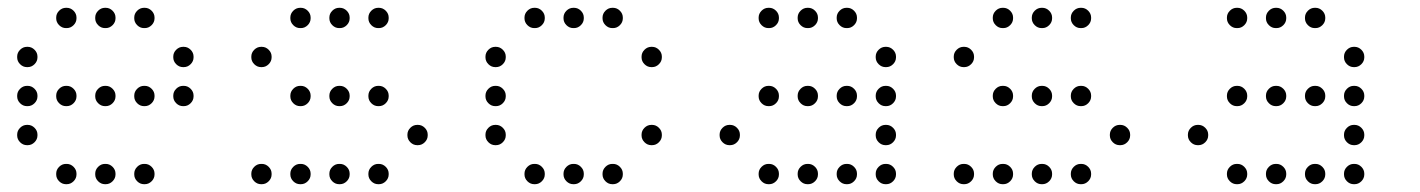

<svg xmlns="http://www.w3.org/2000/svg" viewBox="-20 -496 3640 492"><path d="M149 -476Q139 -476 131.5 -468.5Q124 -461 124 -451V-449Q124 -439 131.5 -431.5Q139 -424 149 -424H151Q161 -424 168.5 -431.5Q176 -439 176 -449V-451Q176 -461 168.5 -468.5Q161 -476 151 -476ZM249 -476Q239 -476 231.5 -468.5Q224 -461 224 -451V-449Q224 -439 231.5 -431.5Q239 -424 249 -424H251Q261 -424 268.5 -431.5Q276 -439 276 -449V-451Q276 -461 268.5 -468.5Q261 -476 251 -476ZM349 -476Q339 -476 331.5 -468.5Q324 -461 324 -451V-449Q324 -439 331.5 -431.5Q339 -424 349 -424H351Q361 -424 368.5 -431.5Q376 -439 376 -449V-451Q376 -461 368.5 -468.5Q361 -476 351 -476ZM49 -376Q39 -376 31.5 -368.5Q24 -361 24 -351V-349Q24 -339 31.5 -331.5Q39 -324 49 -324H51Q61 -324 68.5 -331.5Q76 -339 76 -349V-351Q76 -361 68.5 -368.5Q61 -376 51 -376ZM449 -376Q439 -376 431.5 -368.5Q424 -361 424 -351V-349Q424 -339 431.5 -331.5Q439 -324 449 -324H451Q461 -324 468.5 -331.5Q476 -339 476 -349V-351Q476 -361 468.5 -368.5Q461 -376 451 -376ZM49 -276Q39 -276 31.5 -268.5Q24 -261 24 -251V-249Q24 -239 31.5 -231.5Q39 -224 49 -224H51Q61 -224 68.5 -231.5Q76 -239 76 -249V-251Q76 -261 68.5 -268.5Q61 -276 51 -276ZM149 -276Q139 -276 131.5 -268.5Q124 -261 124 -251V-249Q124 -239 131.5 -231.5Q139 -224 149 -224H151Q161 -224 168.5 -231.5Q176 -239 176 -249V-251Q176 -261 168.5 -268.5Q161 -276 151 -276ZM249 -276Q239 -276 231.5 -268.5Q224 -261 224 -251V-249Q224 -239 231.5 -231.5Q239 -224 249 -224H251Q261 -224 268.5 -231.5Q276 -239 276 -249V-251Q276 -261 268.5 -268.5Q261 -276 251 -276ZM349 -276Q339 -276 331.5 -268.5Q324 -261 324 -251V-249Q324 -239 331.5 -231.5Q339 -224 349 -224H351Q361 -224 368.5 -231.5Q376 -239 376 -249V-251Q376 -261 368.5 -268.5Q361 -276 351 -276ZM449 -276Q439 -276 431.5 -268.5Q424 -261 424 -251V-249Q424 -239 431.5 -231.5Q439 -224 449 -224H451Q461 -224 468.5 -231.5Q476 -239 476 -249V-251Q476 -261 468.5 -268.5Q461 -276 451 -276ZM49 -176Q39 -176 31.5 -168.5Q24 -161 24 -151V-149Q24 -139 31.5 -131.5Q39 -124 49 -124H51Q61 -124 68.5 -131.5Q76 -139 76 -149V-151Q76 -161 68.5 -168.5Q61 -176 51 -176ZM149 -76Q139 -76 131.5 -68.5Q124 -61 124 -51V-49Q124 -39 131.5 -31.5Q139 -24 149 -24H151Q161 -24 168.5 -31.5Q176 -39 176 -49V-51Q176 -61 168.5 -68.5Q161 -76 151 -76ZM249 -76Q239 -76 231.5 -68.5Q224 -61 224 -51V-49Q224 -39 231.5 -31.5Q239 -24 249 -24H251Q261 -24 268.5 -31.5Q276 -39 276 -49V-51Q276 -61 268.5 -68.5Q261 -76 251 -76ZM349 -76Q339 -76 331.5 -68.5Q324 -61 324 -51V-49Q324 -39 331.5 -31.5Q339 -24 349 -24H351Q361 -24 368.5 -31.5Q376 -39 376 -49V-51Q376 -61 368.5 -68.5Q361 -76 351 -76Z M749 -476Q739 -476 731.5 -468.5Q724 -461 724 -451V-449Q724 -439 731.5 -431.5Q739 -424 749 -424H751Q761 -424 768.5 -431.5Q776 -439 776 -449V-451Q776 -461 768.5 -468.5Q761 -476 751 -476ZM849 -476Q839 -476 831.5 -468.5Q824 -461 824 -451V-449Q824 -439 831.5 -431.5Q839 -424 849 -424H851Q861 -424 868.5 -431.5Q876 -439 876 -449V-451Q876 -461 868.5 -468.5Q861 -476 851 -476ZM949 -476Q939 -476 931.5 -468.5Q924 -461 924 -451V-449Q924 -439 931.5 -431.5Q939 -424 949 -424H951Q961 -424 968.5 -431.5Q976 -439 976 -449V-451Q976 -461 968.5 -468.5Q961 -476 951 -476ZM649 -376Q639 -376 631.5 -368.5Q624 -361 624 -351V-349Q624 -339 631.5 -331.5Q639 -324 649 -324H651Q661 -324 668.5 -331.5Q676 -339 676 -349V-351Q676 -361 668.5 -368.5Q661 -376 651 -376ZM749 -276Q739 -276 731.5 -268.5Q724 -261 724 -251V-249Q724 -239 731.5 -231.5Q739 -224 749 -224H751Q761 -224 768.5 -231.5Q776 -239 776 -249V-251Q776 -261 768.5 -268.5Q761 -276 751 -276ZM849 -276Q839 -276 831.5 -268.5Q824 -261 824 -251V-249Q824 -239 831.5 -231.5Q839 -224 849 -224H851Q861 -224 868.5 -231.5Q876 -239 876 -249V-251Q876 -261 868.5 -268.5Q861 -276 851 -276ZM949 -276Q939 -276 931.5 -268.5Q924 -261 924 -251V-249Q924 -239 931.5 -231.5Q939 -224 949 -224H951Q961 -224 968.5 -231.5Q976 -239 976 -249V-251Q976 -261 968.5 -268.5Q961 -276 951 -276ZM1049 -176Q1039 -176 1031.5 -168.5Q1024 -161 1024 -151V-149Q1024 -139 1031.5 -131.5Q1039 -124 1049 -124H1051Q1061 -124 1068.5 -131.5Q1076 -139 1076 -149V-151Q1076 -161 1068.5 -168.5Q1061 -176 1051 -176ZM649 -76Q639 -76 631.5 -68.5Q624 -61 624 -51V-49Q624 -39 631.5 -31.5Q639 -24 649 -24H651Q661 -24 668.5 -31.5Q676 -39 676 -49V-51Q676 -61 668.5 -68.5Q661 -76 651 -76ZM749 -76Q739 -76 731.5 -68.5Q724 -61 724 -51V-49Q724 -39 731.5 -31.5Q739 -24 749 -24H751Q761 -24 768.5 -31.5Q776 -39 776 -49V-51Q776 -61 768.5 -68.5Q761 -76 751 -76ZM849 -76Q839 -76 831.5 -68.5Q824 -61 824 -51V-49Q824 -39 831.5 -31.5Q839 -24 849 -24H851Q861 -24 868.5 -31.5Q876 -39 876 -49V-51Q876 -61 868.5 -68.5Q861 -76 851 -76ZM949 -76Q939 -76 931.5 -68.5Q924 -61 924 -51V-49Q924 -39 931.5 -31.5Q939 -24 949 -24H951Q961 -24 968.5 -31.5Q976 -39 976 -49V-51Q976 -61 968.5 -68.5Q961 -76 951 -76Z M1349 -476Q1339 -476 1331.5 -468.5Q1324 -461 1324 -451V-449Q1324 -439 1331.5 -431.5Q1339 -424 1349 -424H1351Q1361 -424 1368.5 -431.5Q1376 -439 1376 -449V-451Q1376 -461 1368.5 -468.5Q1361 -476 1351 -476ZM1449 -476Q1439 -476 1431.5 -468.5Q1424 -461 1424 -451V-449Q1424 -439 1431.5 -431.5Q1439 -424 1449 -424H1451Q1461 -424 1468.5 -431.5Q1476 -439 1476 -449V-451Q1476 -461 1468.5 -468.5Q1461 -476 1451 -476ZM1549 -476Q1539 -476 1531.5 -468.5Q1524 -461 1524 -451V-449Q1524 -439 1531.5 -431.5Q1539 -424 1549 -424H1551Q1561 -424 1568.5 -431.5Q1576 -439 1576 -449V-451Q1576 -461 1568.5 -468.5Q1561 -476 1551 -476ZM1249 -376Q1239 -376 1231.5 -368.5Q1224 -361 1224 -351V-349Q1224 -339 1231.5 -331.5Q1239 -324 1249 -324H1251Q1261 -324 1268.5 -331.5Q1276 -339 1276 -349V-351Q1276 -361 1268.5 -368.5Q1261 -376 1251 -376ZM1649 -376Q1639 -376 1631.5 -368.5Q1624 -361 1624 -351V-349Q1624 -339 1631.5 -331.5Q1639 -324 1649 -324H1651Q1661 -324 1668.5 -331.5Q1676 -339 1676 -349V-351Q1676 -361 1668.5 -368.5Q1661 -376 1651 -376ZM1249 -276Q1239 -276 1231.5 -268.5Q1224 -261 1224 -251V-249Q1224 -239 1231.5 -231.5Q1239 -224 1249 -224H1251Q1261 -224 1268.5 -231.5Q1276 -239 1276 -249V-251Q1276 -261 1268.5 -268.5Q1261 -276 1251 -276ZM1249 -176Q1239 -176 1231.5 -168.5Q1224 -161 1224 -151V-149Q1224 -139 1231.5 -131.5Q1239 -124 1249 -124H1251Q1261 -124 1268.5 -131.5Q1276 -139 1276 -149V-151Q1276 -161 1268.5 -168.5Q1261 -176 1251 -176ZM1649 -176Q1639 -176 1631.5 -168.5Q1624 -161 1624 -151V-149Q1624 -139 1631.5 -131.5Q1639 -124 1649 -124H1651Q1661 -124 1668.5 -131.5Q1676 -139 1676 -149V-151Q1676 -161 1668.5 -168.5Q1661 -176 1651 -176ZM1349 -76Q1339 -76 1331.5 -68.5Q1324 -61 1324 -51V-49Q1324 -39 1331.5 -31.5Q1339 -24 1349 -24H1351Q1361 -24 1368.5 -31.5Q1376 -39 1376 -49V-51Q1376 -61 1368.5 -68.5Q1361 -76 1351 -76ZM1449 -76Q1439 -76 1431.5 -68.5Q1424 -61 1424 -51V-49Q1424 -39 1431.5 -31.5Q1439 -24 1449 -24H1451Q1461 -24 1468.5 -31.5Q1476 -39 1476 -49V-51Q1476 -61 1468.5 -68.5Q1461 -76 1451 -76ZM1549 -76Q1539 -76 1531.5 -68.5Q1524 -61 1524 -51V-49Q1524 -39 1531.5 -31.5Q1539 -24 1549 -24H1551Q1561 -24 1568.5 -31.5Q1576 -39 1576 -49V-51Q1576 -61 1568.5 -68.5Q1561 -76 1551 -76Z M1949 -476Q1939 -476 1931.5 -468.5Q1924 -461 1924 -451V-449Q1924 -439 1931.5 -431.5Q1939 -424 1949 -424H1951Q1961 -424 1968.5 -431.5Q1976 -439 1976 -449V-451Q1976 -461 1968.5 -468.5Q1961 -476 1951 -476ZM2049 -476Q2039 -476 2031.5 -468.5Q2024 -461 2024 -451V-449Q2024 -439 2031.5 -431.5Q2039 -424 2049 -424H2051Q2061 -424 2068.5 -431.5Q2076 -439 2076 -449V-451Q2076 -461 2068.5 -468.5Q2061 -476 2051 -476ZM2149 -476Q2139 -476 2131.5 -468.5Q2124 -461 2124 -451V-449Q2124 -439 2131.5 -431.5Q2139 -424 2149 -424H2151Q2161 -424 2168.5 -431.5Q2176 -439 2176 -449V-451Q2176 -461 2168.5 -468.5Q2161 -476 2151 -476ZM2249 -376Q2239 -376 2231.5 -368.5Q2224 -361 2224 -351V-349Q2224 -339 2231.5 -331.5Q2239 -324 2249 -324H2251Q2261 -324 2268.5 -331.5Q2276 -339 2276 -349V-351Q2276 -361 2268.5 -368.5Q2261 -376 2251 -376ZM1949 -276Q1939 -276 1931.5 -268.5Q1924 -261 1924 -251V-249Q1924 -239 1931.5 -231.5Q1939 -224 1949 -224H1951Q1961 -224 1968.5 -231.5Q1976 -239 1976 -249V-251Q1976 -261 1968.5 -268.5Q1961 -276 1951 -276ZM2049 -276Q2039 -276 2031.5 -268.5Q2024 -261 2024 -251V-249Q2024 -239 2031.5 -231.5Q2039 -224 2049 -224H2051Q2061 -224 2068.5 -231.5Q2076 -239 2076 -249V-251Q2076 -261 2068.5 -268.5Q2061 -276 2051 -276ZM2149 -276Q2139 -276 2131.5 -268.5Q2124 -261 2124 -251V-249Q2124 -239 2131.5 -231.5Q2139 -224 2149 -224H2151Q2161 -224 2168.5 -231.5Q2176 -239 2176 -249V-251Q2176 -261 2168.5 -268.5Q2161 -276 2151 -276ZM2249 -276Q2239 -276 2231.5 -268.5Q2224 -261 2224 -251V-249Q2224 -239 2231.5 -231.5Q2239 -224 2249 -224H2251Q2261 -224 2268.5 -231.5Q2276 -239 2276 -249V-251Q2276 -261 2268.5 -268.5Q2261 -276 2251 -276ZM1849 -176Q1839 -176 1831.5 -168.5Q1824 -161 1824 -151V-149Q1824 -139 1831.5 -131.5Q1839 -124 1849 -124H1851Q1861 -124 1868.5 -131.5Q1876 -139 1876 -149V-151Q1876 -161 1868.5 -168.5Q1861 -176 1851 -176ZM2249 -176Q2239 -176 2231.5 -168.5Q2224 -161 2224 -151V-149Q2224 -139 2231.5 -131.5Q2239 -124 2249 -124H2251Q2261 -124 2268.5 -131.5Q2276 -139 2276 -149V-151Q2276 -161 2268.5 -168.5Q2261 -176 2251 -176ZM1949 -76Q1939 -76 1931.5 -68.5Q1924 -61 1924 -51V-49Q1924 -39 1931.5 -31.5Q1939 -24 1949 -24H1951Q1961 -24 1968.5 -31.5Q1976 -39 1976 -49V-51Q1976 -61 1968.5 -68.5Q1961 -76 1951 -76ZM2049 -76Q2039 -76 2031.5 -68.5Q2024 -61 2024 -51V-49Q2024 -39 2031.5 -31.5Q2039 -24 2049 -24H2051Q2061 -24 2068.5 -31.5Q2076 -39 2076 -49V-51Q2076 -61 2068.5 -68.5Q2061 -76 2051 -76ZM2149 -76Q2139 -76 2131.5 -68.5Q2124 -61 2124 -51V-49Q2124 -39 2131.5 -31.5Q2139 -24 2149 -24H2151Q2161 -24 2168.5 -31.5Q2176 -39 2176 -49V-51Q2176 -61 2168.5 -68.5Q2161 -76 2151 -76ZM2249 -76Q2239 -76 2231.5 -68.5Q2224 -61 2224 -51V-49Q2224 -39 2231.5 -31.5Q2239 -24 2249 -24H2251Q2261 -24 2268.5 -31.5Q2276 -39 2276 -49V-51Q2276 -61 2268.5 -68.5Q2261 -76 2251 -76Z M2549 -476Q2539 -476 2531.5 -468.5Q2524 -461 2524 -451V-449Q2524 -439 2531.5 -431.5Q2539 -424 2549 -424H2551Q2561 -424 2568.5 -431.5Q2576 -439 2576 -449V-451Q2576 -461 2568.5 -468.5Q2561 -476 2551 -476ZM2649 -476Q2639 -476 2631.5 -468.5Q2624 -461 2624 -451V-449Q2624 -439 2631.5 -431.5Q2639 -424 2649 -424H2651Q2661 -424 2668.5 -431.5Q2676 -439 2676 -449V-451Q2676 -461 2668.5 -468.5Q2661 -476 2651 -476ZM2749 -476Q2739 -476 2731.5 -468.5Q2724 -461 2724 -451V-449Q2724 -439 2731.5 -431.5Q2739 -424 2749 -424H2751Q2761 -424 2768.5 -431.5Q2776 -439 2776 -449V-451Q2776 -461 2768.5 -468.5Q2761 -476 2751 -476ZM2449 -376Q2439 -376 2431.5 -368.5Q2424 -361 2424 -351V-349Q2424 -339 2431.5 -331.5Q2439 -324 2449 -324H2451Q2461 -324 2468.5 -331.5Q2476 -339 2476 -349V-351Q2476 -361 2468.5 -368.5Q2461 -376 2451 -376ZM2549 -276Q2539 -276 2531.5 -268.5Q2524 -261 2524 -251V-249Q2524 -239 2531.5 -231.5Q2539 -224 2549 -224H2551Q2561 -224 2568.5 -231.5Q2576 -239 2576 -249V-251Q2576 -261 2568.5 -268.5Q2561 -276 2551 -276ZM2649 -276Q2639 -276 2631.5 -268.5Q2624 -261 2624 -251V-249Q2624 -239 2631.5 -231.5Q2639 -224 2649 -224H2651Q2661 -224 2668.5 -231.5Q2676 -239 2676 -249V-251Q2676 -261 2668.5 -268.5Q2661 -276 2651 -276ZM2749 -276Q2739 -276 2731.5 -268.5Q2724 -261 2724 -251V-249Q2724 -239 2731.5 -231.5Q2739 -224 2749 -224H2751Q2761 -224 2768.5 -231.5Q2776 -239 2776 -249V-251Q2776 -261 2768.5 -268.5Q2761 -276 2751 -276ZM2849 -176Q2839 -176 2831.5 -168.5Q2824 -161 2824 -151V-149Q2824 -139 2831.5 -131.5Q2839 -124 2849 -124H2851Q2861 -124 2868.5 -131.5Q2876 -139 2876 -149V-151Q2876 -161 2868.5 -168.5Q2861 -176 2851 -176ZM2449 -76Q2439 -76 2431.5 -68.5Q2424 -61 2424 -51V-49Q2424 -39 2431.5 -31.5Q2439 -24 2449 -24H2451Q2461 -24 2468.5 -31.5Q2476 -39 2476 -49V-51Q2476 -61 2468.5 -68.5Q2461 -76 2451 -76ZM2549 -76Q2539 -76 2531.5 -68.5Q2524 -61 2524 -51V-49Q2524 -39 2531.5 -31.5Q2539 -24 2549 -24H2551Q2561 -24 2568.5 -31.5Q2576 -39 2576 -49V-51Q2576 -61 2568.5 -68.5Q2561 -76 2551 -76ZM2649 -76Q2639 -76 2631.5 -68.5Q2624 -61 2624 -51V-49Q2624 -39 2631.5 -31.5Q2639 -24 2649 -24H2651Q2661 -24 2668.5 -31.5Q2676 -39 2676 -49V-51Q2676 -61 2668.5 -68.5Q2661 -76 2651 -76ZM2749 -76Q2739 -76 2731.5 -68.5Q2724 -61 2724 -51V-49Q2724 -39 2731.5 -31.5Q2739 -24 2749 -24H2751Q2761 -24 2768.5 -31.5Q2776 -39 2776 -49V-51Q2776 -61 2768.5 -68.5Q2761 -76 2751 -76Z M3149 -476Q3139 -476 3131.5 -468.5Q3124 -461 3124 -451V-449Q3124 -439 3131.5 -431.5Q3139 -424 3149 -424H3151Q3161 -424 3168.5 -431.5Q3176 -439 3176 -449V-451Q3176 -461 3168.5 -468.5Q3161 -476 3151 -476ZM3249 -476Q3239 -476 3231.5 -468.5Q3224 -461 3224 -451V-449Q3224 -439 3231.5 -431.5Q3239 -424 3249 -424H3251Q3261 -424 3268.5 -431.5Q3276 -439 3276 -449V-451Q3276 -461 3268.5 -468.5Q3261 -476 3251 -476ZM3349 -476Q3339 -476 3331.5 -468.5Q3324 -461 3324 -451V-449Q3324 -439 3331.5 -431.5Q3339 -424 3349 -424H3351Q3361 -424 3368.5 -431.5Q3376 -439 3376 -449V-451Q3376 -461 3368.5 -468.5Q3361 -476 3351 -476ZM3449 -376Q3439 -376 3431.5 -368.5Q3424 -361 3424 -351V-349Q3424 -339 3431.5 -331.5Q3439 -324 3449 -324H3451Q3461 -324 3468.5 -331.5Q3476 -339 3476 -349V-351Q3476 -361 3468.5 -368.5Q3461 -376 3451 -376ZM3149 -276Q3139 -276 3131.5 -268.5Q3124 -261 3124 -251V-249Q3124 -239 3131.5 -231.5Q3139 -224 3149 -224H3151Q3161 -224 3168.5 -231.5Q3176 -239 3176 -249V-251Q3176 -261 3168.5 -268.5Q3161 -276 3151 -276ZM3249 -276Q3239 -276 3231.5 -268.5Q3224 -261 3224 -251V-249Q3224 -239 3231.5 -231.5Q3239 -224 3249 -224H3251Q3261 -224 3268.5 -231.5Q3276 -239 3276 -249V-251Q3276 -261 3268.5 -268.5Q3261 -276 3251 -276ZM3349 -276Q3339 -276 3331.5 -268.5Q3324 -261 3324 -251V-249Q3324 -239 3331.5 -231.5Q3339 -224 3349 -224H3351Q3361 -224 3368.5 -231.5Q3376 -239 3376 -249V-251Q3376 -261 3368.5 -268.5Q3361 -276 3351 -276ZM3449 -276Q3439 -276 3431.5 -268.5Q3424 -261 3424 -251V-249Q3424 -239 3431.5 -231.5Q3439 -224 3449 -224H3451Q3461 -224 3468.5 -231.5Q3476 -239 3476 -249V-251Q3476 -261 3468.5 -268.5Q3461 -276 3451 -276ZM3049 -176Q3039 -176 3031.5 -168.5Q3024 -161 3024 -151V-149Q3024 -139 3031.5 -131.5Q3039 -124 3049 -124H3051Q3061 -124 3068.5 -131.5Q3076 -139 3076 -149V-151Q3076 -161 3068.5 -168.5Q3061 -176 3051 -176ZM3449 -176Q3439 -176 3431.5 -168.5Q3424 -161 3424 -151V-149Q3424 -139 3431.5 -131.5Q3439 -124 3449 -124H3451Q3461 -124 3468.5 -131.5Q3476 -139 3476 -149V-151Q3476 -161 3468.5 -168.5Q3461 -176 3451 -176ZM3149 -76Q3139 -76 3131.5 -68.5Q3124 -61 3124 -51V-49Q3124 -39 3131.5 -31.5Q3139 -24 3149 -24H3151Q3161 -24 3168.5 -31.5Q3176 -39 3176 -49V-51Q3176 -61 3168.5 -68.5Q3161 -76 3151 -76ZM3249 -76Q3239 -76 3231.5 -68.5Q3224 -61 3224 -51V-49Q3224 -39 3231.5 -31.5Q3239 -24 3249 -24H3251Q3261 -24 3268.5 -31.5Q3276 -39 3276 -49V-51Q3276 -61 3268.5 -68.5Q3261 -76 3251 -76ZM3349 -76Q3339 -76 3331.5 -68.5Q3324 -61 3324 -51V-49Q3324 -39 3331.5 -31.5Q3339 -24 3349 -24H3351Q3361 -24 3368.5 -31.5Q3376 -39 3376 -49V-51Q3376 -61 3368.5 -68.5Q3361 -76 3351 -76ZM3449 -76Q3439 -76 3431.5 -68.5Q3424 -61 3424 -51V-49Q3424 -39 3431.5 -31.5Q3439 -24 3449 -24H3451Q3461 -24 3468.5 -31.5Q3476 -39 3476 -49V-51Q3476 -61 3468.5 -68.5Q3461 -76 3451 -76Z"/></svg>

Font: Doto Rounded
Style: Regular
Weight: 400
Monospace: yes
Version: Version 1.000